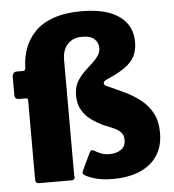

<svg xmlns="http://www.w3.org/2000/svg" viewBox="-53 -791 769 850"><g transform="rotate(-5 331.5 -366.0)"><path d="M342 -742Q413 -742 463 -723.5Q513 -705 539 -670Q565 -635 565 -585Q565 -549 551 -522Q537 -495 506 -473.5Q475 -452 427 -432Q419 -428 415 -424.5Q411 -421 411 -415Q411 -410 414.5 -407Q418 -404 428 -400Q467 -383 505 -364.5Q543 -346 573.5 -321Q604 -296 622 -261Q640 -226 640 -176Q640 -115 612 -73.5Q584 -32 533.5 -11Q483 10 415 10Q374 10 344 2.5Q314 -5 292 -17Q279 -24 285 -37L323 -117Q330 -130 342 -122Q354 -115 370.5 -108Q387 -101 410 -101Q440 -101 460.5 -115Q481 -129 481 -158Q481 -177 471.5 -189Q462 -201 442.5 -210.5Q423 -220 394 -231Q364 -245 338.5 -264Q313 -283 298.5 -309.5Q284 -336 284 -372Q284 -412 301.5 -438.5Q319 -465 343 -486Q358 -500 372.5 -513.5Q387 -527 396 -541.5Q405 -556 405 -574Q405 -597 387.5 -613Q370 -629 335 -629Q291 -629 268 -603Q245 -577 245 -535V-20Q250 0 231 0H87Q71 0 71 -18V-369Q71 -379 63 -379H32Q12 -379 12 -397V-481Q12 -489 17 -495Q22 -501 33 -501H58Q67 -501 69 -506Q71 -511 71 -517Q72 -560 86.5 -600Q101 -640 132 -672.5Q163 -705 215 -723.5Q267 -742 342 -742Z"/></g></svg>

Font: Libre Franklin Thin ExtraBold
Style: Regular
Weight: 800
Version: Version 3.000